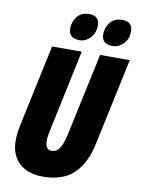

<svg xmlns="http://www.w3.org/2000/svg" viewBox="-100 -995 784 1071"><g transform="rotate(10 292.0 -459.0)"><path d="M218 10Q331 10 393 -49Q455 -108 479 -221L584 -714H416L316 -247Q303 -188 286 -164Q269 -140 242 -140Q206 -140 206 -193Q206 -218 213 -246L312 -714H144L45 -249Q35 -199 35 -163Q35 -82 83.5 -36Q132 10 218 10ZM288 -775Q322 -775 348.5 -802Q375 -829 375 -873Q375 -928 318 -928Q273 -928 249.5 -898.5Q226 -869 226 -831Q226 -775 288 -775ZM475 -775Q510 -775 536.5 -802Q563 -829 563 -873Q563 -928 505 -928Q460 -928 436.5 -898.5Q413 -869 413 -831Q413 -775 475 -775Z"/></g></svg>

Font: Noto Sans Display Condensed Black
Style: Italic
Weight: 900
Width: 3
Italic angle: -192°
Designer: Monotype Design Team
Foundry: Monotype Imaging Inc.
Version: Version 1.900